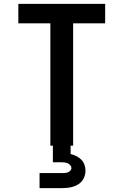

<svg xmlns="http://www.w3.org/2000/svg" viewBox="-20 -755 640 995"><path d="M241 0V-634H75V-735H525V-634H359V0ZM185 220V142H300Q308 142 315.5 141.5Q323 141 330.5 138.5Q338 136 344 130Q350 124 350 116Q350 108 344.5 101.5Q339 95 331.5 91.5Q324 88 316 87Q308 86 300 86H254V0H346V43Q361 47 375.5 54Q390 61 401 72Q412 83 417.5 98.5Q423 114 423 129Q423 144 418.5 158Q414 172 405 183Q396 194 383.5 201.5Q371 209 357 213Q343 217 328.5 218.5Q314 220 300 220Z"/></svg>

Font: Iosevka Aile
Style: Bold
Weight: 700
Designer: Belleve Invis
Foundry: Belleve Invis
Version: Version 28.0.1; ttfautohint (v1.8.4)